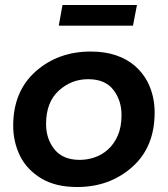

<svg xmlns="http://www.w3.org/2000/svg" viewBox="-20 -746 674 771"><path d="M514 -643H216L231 -726H530ZM290 5Q204.5 5 147.5 -28.5Q87.5 -64.5 60.2 -120.5Q33 -176.5 33 -241Q33 -379 123 -459Q213 -539 344 -539Q402.5 -539 447 -523.5Q491.5 -508 522.5 -480.8Q553.5 -453.5 572.5 -417.5Q601 -361.5 601 -294Q601 -155 510.5 -75Q420 5 290 5ZM300 -104Q330 -104 359.8 -114Q389.5 -124 413.8 -145.8Q438 -167.5 453 -201.8Q468 -236 468 -284Q468 -343 435 -385.5Q402 -428 334 -428Q266 -428 215.5 -381.5Q165 -335 165 -248Q165 -188 199 -146Q233 -104 300 -104Z"/></svg>

Font: Argentum Sans Medium
Style: Italic
Weight: 500
Italic angle: -11°
Designer: Julieta Ulanovsky (font), Cristiano Sobral (main changes and remaster)
Foundry: Julieta Ulanovsky (font), Cristiano Sobral (main changes and remaster)
Version: Version 2.007;June 15, 2022;FontCreator 14.0.0.2814 64-bit; 